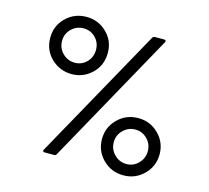

<svg xmlns="http://www.w3.org/2000/svg" viewBox="-103 -830 1045 960"><g transform="rotate(15 419.5 -350.0)"><path d="M231.9 -413.1Q170.4 -413.1 126.2 -455.3Q82 -497.6 82 -562Q82 -624 125.5 -666.5Q168.9 -709 231.9 -709Q292 -709 335.9 -667Q379.9 -625 379.9 -562Q379.9 -497.6 335.9 -455.3Q292 -413.1 231.9 -413.1ZM252 0H203.1Q197.3 0 195.1 -3.4Q192.9 -6.8 195.8 -12.2L574.2 -692.9Q578.6 -700.2 585.9 -700.2H634.8Q640.6 -700.2 642.8 -696.8Q645 -693.4 642.1 -688L264.2 -6.8Q261.2 0 252 0ZM318.8 -562Q318.8 -598.6 293.5 -624.3Q268.1 -649.9 231.9 -649.9Q195.3 -649.9 169.2 -624.3Q143.1 -598.6 143.1 -562Q143.1 -524.4 169.2 -498.3Q195.3 -472.2 231.9 -472.2Q268.6 -472.2 293.7 -498Q318.8 -523.9 318.8 -562ZM612.8 8.8Q549.8 8.8 506.3 -34.4Q462.9 -77.6 462.9 -139.2Q462.9 -200.7 506.3 -243.9Q549.8 -287.1 612.8 -287.1Q674.3 -287.1 717.8 -243.9Q761.2 -200.7 761.2 -139.2Q761.2 -77.6 717.8 -34.4Q674.3 8.8 612.8 8.8ZM612.8 -228Q576.2 -228 550 -201.9Q523.9 -175.8 523.9 -139.2Q523.9 -102.5 550 -76.2Q576.2 -49.8 612.8 -49.8Q649.4 -49.8 674.8 -76.2Q700.2 -102.5 700.2 -139.2Q700.2 -175.8 674.6 -201.9Q648.9 -228 612.8 -228Z"/></g></svg>

Font: Gruenseis Font Medium
Style: Regular
Weight: 500
Designer: Jeremy Tribby
Foundry: Tribby Type
Version: Version 1.408;Glyphs 3.1.2 (3151)